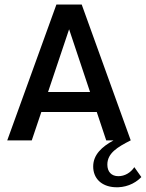

<svg xmlns="http://www.w3.org/2000/svg" viewBox="-20 -615 639 841"><path d="M568.4 117.2C552.2 141.6 526.4 156.7 498.5 156.7C467.8 156.7 450.2 137.2 450.2 106C450.2 55.7 494.6 29.3 552.2 0H552.7L337.9 -595.2H227.1L11.7 0H119.1L161.1 -124.5H403.8L445.3 0H477.1C426.3 27.8 388.2 62.5 388.2 114.3C388.2 166 423.8 201.7 482.9 205.1C525.9 207.5 568.4 192.4 599.1 160.6ZM190.4 -211.9 282.7 -486.8 374.5 -211.9Z"/></svg>

Font: Now SemiBold
Style: Regular
Weight: 600
Designer: Alfredo Marco Pradil
Foundry: Alfredo Marco Pradil
Version: Version 1.200;hotconv 1.0.109;makeotfexe 2.5.65596